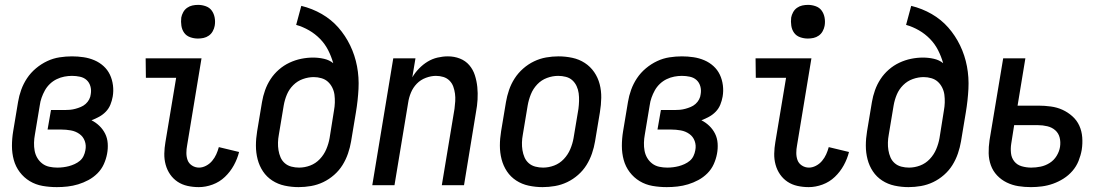

<svg xmlns="http://www.w3.org/2000/svg" viewBox="-20 -759 4540 787"><path d="M213 8Q183 8 154.5 3Q126 -2 102 -16.5Q78 -31 61 -53.5Q44 -76 36.5 -103.5Q29 -131 29 -161Q29 -191 34 -221L54 -341Q58 -366 67 -391Q76 -416 91 -438.5Q106 -461 127.5 -479Q149 -497 173.5 -508.5Q198 -520 224 -524Q250 -528 275 -528Q299 -528 322.5 -524.5Q346 -521 367 -512Q388 -503 404.5 -488Q421 -473 430.5 -453Q440 -433 443 -409.5Q446 -386 442 -363Q439 -346 432.5 -330Q426 -314 414 -301.5Q402 -289 386.5 -280.5Q371 -272 355 -266Q373 -257 387.5 -243Q402 -229 411 -211Q420 -193 421.5 -171.5Q423 -150 419 -129Q415 -107 405.5 -86Q396 -65 379.5 -48.5Q363 -32 342.5 -21Q322 -10 300.5 -3.5Q279 3 257 5.5Q235 8 213 8ZM215 -72Q227 -72 239 -73.5Q251 -75 262.5 -78Q274 -81 286 -86.5Q298 -92 307.5 -100Q317 -108 322.5 -119.5Q328 -131 330 -143Q334 -163 327.5 -181Q321 -199 305.5 -210Q290 -221 270.5 -224.5Q251 -228 231 -228H175L189 -308H245Q256 -308 267 -309Q278 -310 289 -313Q300 -316 311 -320.5Q322 -325 331 -333Q340 -341 345.5 -351.5Q351 -362 352 -373Q355 -390 350.5 -405.5Q346 -421 335 -431Q324 -441 308 -444.5Q292 -448 275 -448Q260 -448 244 -445Q228 -442 212.5 -434.5Q197 -427 184.5 -415Q172 -403 164 -388.5Q156 -374 150.5 -358.5Q145 -343 143 -327L123 -207Q120 -191 119.5 -174Q119 -157 122 -141Q125 -125 133 -111.5Q141 -98 153.5 -88.5Q166 -79 182 -75.5Q198 -72 215 -72Z M795 8Q771 8 748.5 3Q726 -2 708 -14Q690 -26 677.5 -44Q665 -62 659 -84Q653 -106 653.5 -129.5Q654 -153 658 -176L702 -440H578L577 -520H806L747 -163Q744 -148 744 -132Q744 -116 749 -102.5Q754 -89 767 -80.5Q780 -72 796 -72Q810 -72 824.5 -79.5Q839 -87 849.5 -99.5Q860 -112 866.5 -126.5Q873 -141 877 -156L960 -136Q953 -108 938.5 -81.5Q924 -55 902 -34Q880 -13 851.5 -2.5Q823 8 795 8ZM791 -601Q775 -601 759.5 -606.5Q744 -612 735 -624.5Q726 -637 723.5 -653.5Q721 -670 723 -687Q725 -698 731 -709Q737 -720 747 -727Q757 -734 768.5 -736.5Q780 -739 792 -739Q808 -739 823.5 -733.5Q839 -728 848 -715.5Q857 -703 860 -686.5Q863 -670 860 -653Q858 -642 852 -631Q846 -620 836 -613Q826 -606 814.5 -603.5Q803 -601 791 -601Z M1204 8Q1175 8 1147 2Q1119 -4 1096 -19Q1073 -34 1058 -56.5Q1043 -79 1036 -106Q1029 -133 1029 -162Q1029 -191 1034 -221L1054 -341Q1058 -365 1066.5 -389Q1075 -413 1089 -434.5Q1103 -456 1123 -473.5Q1143 -491 1166.5 -502Q1190 -513 1214.5 -518Q1239 -523 1263 -523Q1286 -523 1308 -518Q1330 -513 1346 -500Q1338 -528 1325 -553.5Q1312 -579 1292 -599.5Q1272 -620 1247 -634.5Q1222 -649 1194 -657L1215 -735Q1260 -724 1299 -701.5Q1338 -679 1367 -646Q1396 -613 1415.5 -572.5Q1435 -532 1443.5 -487Q1452 -442 1449.5 -394.5Q1447 -347 1439 -299L1419 -179Q1415 -155 1406.5 -130Q1398 -105 1384 -82.5Q1370 -60 1349.5 -42Q1329 -24 1305 -12.5Q1281 -1 1255 3.5Q1229 8 1204 8ZM1206 -72Q1229 -72 1251.5 -80.5Q1274 -89 1291 -107Q1308 -125 1317.5 -147.5Q1327 -170 1331 -193L1349 -306Q1352 -322 1352.5 -338.5Q1353 -355 1351 -370.5Q1349 -386 1342 -400Q1335 -414 1324 -424Q1313 -434 1297.5 -438.5Q1282 -443 1266 -443Q1244 -443 1221.5 -435Q1199 -427 1182 -410Q1165 -393 1156 -371.5Q1147 -350 1143 -327L1123 -207Q1120 -191 1119.5 -175Q1119 -159 1121.5 -143.5Q1124 -128 1130 -114Q1136 -100 1147.5 -90Q1159 -80 1174.5 -76Q1190 -72 1206 -72Z M1506 0 1592 -520H1683L1670 -442Q1681 -461 1697.5 -478Q1714 -495 1733 -506.5Q1752 -518 1773.5 -523Q1795 -528 1816 -528Q1842 -528 1865 -519Q1888 -510 1903.5 -492Q1919 -474 1926.5 -450.5Q1934 -427 1936.5 -402Q1939 -377 1937.5 -351Q1936 -325 1931 -299L1882 0H1791L1843 -313Q1845 -328 1846 -344Q1847 -360 1845 -375Q1843 -390 1838 -404Q1833 -418 1822.5 -428.5Q1812 -439 1797.5 -443.5Q1783 -448 1767 -448Q1747 -448 1725.5 -440Q1704 -432 1688.5 -416Q1673 -400 1664.5 -379.5Q1656 -359 1653 -338L1597 0Z M2204 8Q2175 8 2147 2Q2119 -4 2096 -19Q2073 -34 2058 -56.5Q2043 -79 2036 -106Q2029 -133 2029 -162Q2029 -191 2034 -221L2054 -341Q2058 -365 2066.5 -390Q2075 -415 2089.5 -437.5Q2104 -460 2124.5 -478Q2145 -496 2169 -507.5Q2193 -519 2218.5 -523.5Q2244 -528 2269 -528Q2298 -528 2326 -522Q2354 -516 2377 -501Q2400 -486 2415.5 -463.5Q2431 -441 2438 -414Q2445 -387 2444.5 -358Q2444 -329 2439 -299L2419 -179Q2415 -155 2406.5 -130Q2398 -105 2384 -82.5Q2370 -60 2349.5 -42Q2329 -24 2305 -12.5Q2281 -1 2255 3.5Q2229 8 2204 8ZM2206 -72Q2229 -72 2251.5 -80.5Q2274 -89 2291 -107Q2308 -125 2317.5 -147.5Q2327 -170 2331 -193L2351 -313Q2353 -329 2353.5 -345Q2354 -361 2352 -376.5Q2350 -392 2343.5 -406Q2337 -420 2326 -430Q2315 -440 2299.5 -444Q2284 -448 2268 -448Q2245 -448 2222 -439.5Q2199 -431 2182 -413Q2165 -395 2156 -372.5Q2147 -350 2143 -327L2123 -207Q2120 -191 2119.5 -175Q2119 -159 2121.5 -143.5Q2124 -128 2130 -114Q2136 -100 2147.5 -90Q2159 -80 2174.5 -76Q2190 -72 2206 -72Z M2713 8Q2683 8 2654.5 3Q2626 -2 2602 -16.5Q2578 -31 2561 -53.5Q2544 -76 2536.5 -103.5Q2529 -131 2529 -161Q2529 -191 2534 -221L2554 -341Q2558 -366 2567 -391Q2576 -416 2591 -438.5Q2606 -461 2627.5 -479Q2649 -497 2673.5 -508.5Q2698 -520 2724 -524Q2750 -528 2775 -528Q2799 -528 2822.5 -524.5Q2846 -521 2867 -512Q2888 -503 2904.5 -488Q2921 -473 2930.5 -453Q2940 -433 2943 -409.5Q2946 -386 2942 -363Q2939 -346 2932.5 -330Q2926 -314 2914 -301.5Q2902 -289 2886.5 -280.5Q2871 -272 2855 -266Q2873 -257 2887.5 -243Q2902 -229 2911 -211Q2920 -193 2921.5 -171.5Q2923 -150 2919 -129Q2915 -107 2905.5 -86Q2896 -65 2879.5 -48.5Q2863 -32 2842.5 -21Q2822 -10 2800.5 -3.5Q2779 3 2757 5.5Q2735 8 2713 8ZM2715 -72Q2727 -72 2739 -73.5Q2751 -75 2762.5 -78Q2774 -81 2786 -86.5Q2798 -92 2807.5 -100Q2817 -108 2822.5 -119.5Q2828 -131 2830 -143Q2834 -163 2827.5 -181Q2821 -199 2805.5 -210Q2790 -221 2770.5 -224.5Q2751 -228 2731 -228H2675L2689 -308H2745Q2756 -308 2767 -309Q2778 -310 2789 -313Q2800 -316 2811 -320.5Q2822 -325 2831 -333Q2840 -341 2845.5 -351.5Q2851 -362 2852 -373Q2855 -390 2850.5 -405.5Q2846 -421 2835 -431Q2824 -441 2808 -444.5Q2792 -448 2775 -448Q2760 -448 2744 -445Q2728 -442 2712.5 -434.5Q2697 -427 2684.5 -415Q2672 -403 2664 -388.5Q2656 -374 2650.5 -358.5Q2645 -343 2643 -327L2623 -207Q2620 -191 2619.5 -174Q2619 -157 2622 -141Q2625 -125 2633 -111.5Q2641 -98 2653.5 -88.5Q2666 -79 2682 -75.5Q2698 -72 2715 -72Z M3295 8Q3271 8 3248.5 3Q3226 -2 3208 -14Q3190 -26 3177.5 -44Q3165 -62 3159 -84Q3153 -106 3153.5 -129.5Q3154 -153 3158 -176L3202 -440H3078L3077 -520H3306L3247 -163Q3244 -148 3244 -132Q3244 -116 3249 -102.5Q3254 -89 3267 -80.5Q3280 -72 3296 -72Q3310 -72 3324.5 -79.5Q3339 -87 3349.5 -99.5Q3360 -112 3366.5 -126.5Q3373 -141 3377 -156L3460 -136Q3453 -108 3438.5 -81.5Q3424 -55 3402 -34Q3380 -13 3351.5 -2.5Q3323 8 3295 8ZM3291 -601Q3275 -601 3259.5 -606.5Q3244 -612 3235 -624.5Q3226 -637 3223.5 -653.5Q3221 -670 3223 -687Q3225 -698 3231 -709Q3237 -720 3247 -727Q3257 -734 3268.5 -736.5Q3280 -739 3292 -739Q3308 -739 3323.5 -733.5Q3339 -728 3348 -715.5Q3357 -703 3360 -686.5Q3363 -670 3360 -653Q3358 -642 3352 -631Q3346 -620 3336 -613Q3326 -606 3314.5 -603.5Q3303 -601 3291 -601Z M3704 8Q3675 8 3647 2Q3619 -4 3596 -19Q3573 -34 3558 -56.5Q3543 -79 3536 -106Q3529 -133 3529 -162Q3529 -191 3534 -221L3554 -341Q3558 -365 3566.5 -389Q3575 -413 3589 -434.5Q3603 -456 3623 -473.5Q3643 -491 3666.5 -502Q3690 -513 3714.5 -518Q3739 -523 3763 -523Q3786 -523 3808 -518Q3830 -513 3846 -500Q3838 -528 3825 -553.5Q3812 -579 3792 -599.5Q3772 -620 3747 -634.5Q3722 -649 3694 -657L3715 -735Q3760 -724 3799 -701.5Q3838 -679 3867 -646Q3896 -613 3915.5 -572.5Q3935 -532 3943.5 -487Q3952 -442 3949.5 -394.5Q3947 -347 3939 -299L3919 -179Q3915 -155 3906.5 -130Q3898 -105 3884 -82.5Q3870 -60 3849.5 -42Q3829 -24 3805 -12.5Q3781 -1 3755 3.5Q3729 8 3704 8ZM3706 -72Q3729 -72 3751.5 -80.5Q3774 -89 3791 -107Q3808 -125 3817.5 -147.5Q3827 -170 3831 -193L3849 -306Q3852 -322 3852.5 -338.5Q3853 -355 3851 -370.5Q3849 -386 3842 -400Q3835 -414 3824 -424Q3813 -434 3797.5 -438.5Q3782 -443 3766 -443Q3744 -443 3721.5 -435Q3699 -427 3682 -410Q3665 -393 3656 -371.5Q3647 -350 3643 -327L3623 -207Q3620 -191 3619.5 -175Q3619 -159 3621.5 -143.5Q3624 -128 3630 -114Q3636 -100 3647.5 -90Q3659 -80 3674.5 -76Q3690 -72 3706 -72Z M4206 8Q4179 8 4154 4Q4129 0 4106.5 -11Q4084 -22 4067 -40Q4050 -58 4041.5 -81.5Q4033 -105 4032.5 -131Q4032 -157 4036 -184L4092 -520H4183L4151 -326H4236Q4262 -326 4287.5 -322.5Q4313 -319 4335 -309Q4357 -299 4375.5 -282.5Q4394 -266 4404 -244Q4414 -222 4416 -196.5Q4418 -171 4414 -145Q4410 -122 4401 -99.5Q4392 -77 4376 -58.5Q4360 -40 4339.5 -27Q4319 -14 4296.5 -6Q4274 2 4251 5Q4228 8 4206 8ZM4207 -72Q4226 -72 4245.5 -76Q4265 -80 4282.5 -91Q4300 -102 4311 -120Q4322 -138 4325 -157Q4328 -177 4323.5 -195Q4319 -213 4305.5 -225Q4292 -237 4273 -241.5Q4254 -246 4235 -246H4137L4125 -170Q4122 -151 4124 -131.5Q4126 -112 4137.5 -97.5Q4149 -83 4168 -77.5Q4187 -72 4207 -72Z"/></svg>

Font: Iosevka Curly Medium
Style: Italic
Weight: 500
Italic angle: -9°
Monospace: yes
Designer: Belleve Invis
Foundry: Belleve Invis
Version: Version 22.1.2; ttfautohint (v1.8.4)